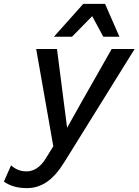

<svg xmlns="http://www.w3.org/2000/svg" viewBox="-117 -752 712 987"><path d="M22 215Q-18 215 -48 205.5Q-78 196 -97 181L-60 98Q-26 129 19 129Q77 129 118 63L157 0L69 -500H176L212 -219L228 -95L294 -213L457 -500H575L214 81Q170 152 123.5 183.5Q77 215 22 215ZM160 -563 311 -732H423L497 -563H414L357 -669L253 -563Z"/></svg>

Font: Work Sans Medium
Style: Italic
Weight: 500
Italic angle: -13°
Designer: Wei Huang
Foundry: Wei Huang
Version: Version 2.012; ttfautohint (v1.8.3)